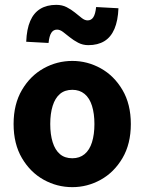

<svg xmlns="http://www.w3.org/2000/svg" viewBox="-20 -759 595 791"><path d="M278 12Q215 12 160 -18.5Q105 -49 70.5 -107.5Q36 -166 36 -248Q36 -330 70.5 -388.5Q105 -447 160 -477.5Q215 -508 278 -508Q340 -508 395 -477.5Q450 -447 484.5 -388.5Q519 -330 519 -248Q519 -166 484.5 -107.5Q450 -49 395 -18.5Q340 12 278 12ZM278 -107Q308 -107 328.5 -124Q349 -141 359 -173Q369 -205 369 -248Q369 -291 359 -323Q349 -355 328.5 -372Q308 -389 278 -389Q247 -389 227 -372Q207 -355 197 -323Q187 -291 187 -248Q187 -205 197 -173Q207 -141 227 -124Q247 -107 278 -107ZM344 -573Q321 -573 302 -583Q283 -593 267.5 -605.5Q252 -618 239.5 -627.5Q227 -637 215 -637Q200 -637 191.5 -624Q183 -611 180 -582L88 -587Q90 -639 104.5 -672.5Q119 -706 146 -722.5Q173 -739 212 -739Q236 -739 254.5 -729.5Q273 -720 288.5 -707.5Q304 -695 316.5 -685Q329 -675 341 -675Q356 -675 364.5 -688Q373 -701 376 -730L468 -725Q466 -674 451.5 -640Q437 -606 410 -589.5Q383 -573 344 -573Z"/></svg>

Font: Source Sans 3
Style: Bold
Weight: 700
Designer: Paul D. Hunt
Foundry: Adobe
Version: Version 3.052;hotconv 1.1.0;makeotfexe 2.6.0